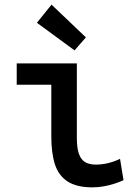

<svg xmlns="http://www.w3.org/2000/svg" viewBox="-20 -795 600 827"><path d="M378 12Q310 12 271 -13.5Q232 -39 216.5 -87.5Q201 -136 201 -208V-430H52V-522H311V-200Q311 -157 320 -132Q329 -107 347 -96.5Q365 -86 393 -86Q419 -86 446 -92.5Q473 -99 497 -111L512 -19Q495 -11 473.5 -4Q452 3 427.5 7.5Q403 12 378 12ZM301 -578 139 -697 202 -775 350 -634Z"/></svg>

Font: Ubuntu Sans Mono Medium
Style: Regular
Weight: 500
Monospace: yes
Designer: Dalton Maag Ltd
Foundry: Dalton Maag Ltd
Version: Version 1.006